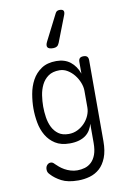

<svg xmlns="http://www.w3.org/2000/svg" viewBox="-114 -947 828 1235"><g transform="rotate(-10 300.0 -329.5)"><path d="M433 -125Q428 -105 417 -86Q406 -67 388 -53Q370 -39 343.5 -31Q317 -23 282 -23Q225 -23 188 -46.5Q151 -70 129 -107.5Q107 -145 98.5 -191.5Q90 -238 90 -284Q90 -329 98.5 -378Q107 -427 129 -467.5Q151 -508 189.5 -534Q228 -560 287 -560Q342 -560 378.5 -531.5Q415 -503 433 -452V-528Q433 -544 440.5 -552Q448 -560 465 -560Q482 -560 489.5 -552Q497 -544 497 -528V0Q497 64 480 107Q463 150 435 175Q407 200 370.5 210.5Q334 221 295 221Q227 221 186 199.5Q145 178 120 150Q111 141 108 133.5Q105 126 105 116Q105 109 107 102Q109 95 113.5 89.5Q118 84 124 80.5Q130 77 138 77Q145 77 151 80Q157 83 165 92Q173 100 186.5 111.5Q200 123 217.5 133Q235 143 256.5 149.5Q278 156 300 156Q325 156 349 149Q373 142 392 124Q411 106 422 76Q433 46 433 0ZM286 -84Q317 -84 343.5 -97Q370 -110 390 -131Q410 -152 421.5 -178.5Q433 -205 433 -231V-341Q433 -366 422 -394Q411 -422 392.5 -445Q374 -468 349.5 -483Q325 -498 297 -498Q252 -498 224 -478Q196 -458 180.5 -426.5Q165 -395 159.5 -358Q154 -321 154 -286Q154 -251 159.5 -215Q165 -179 179.5 -150Q194 -121 219.5 -102.5Q245 -84 286 -84ZM283 -645Q254 -645 246.5 -657.5Q239 -670 252 -695L338 -864Q342 -872 348.5 -876Q355 -880 365 -880Q384 -880 390 -871.5Q396 -863 390 -845L323 -672Q317 -657 307.5 -651Q298 -645 283 -645Z"/></g></svg>

Font: Maple Mono ExtraLight
Style: Regular
Weight: 275
Monospace: yes
Designer: subframe7536
Version: Version 7.000